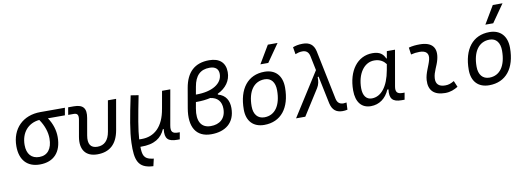

<svg xmlns="http://www.w3.org/2000/svg" viewBox="-72 -1268 5417 1970"><g transform="rotate(-10 2636.5 -283.0)"><path d="M251.5 9.8C396.5 9.8 479 -80.1 479 -236.8C479 -305.7 458 -376.5 413.6 -442.4H590.3L604 -519H348.1C165.5 -519 44.9 -398.4 44.9 -215.8C44.9 -72.3 120.1 9.8 251.5 9.8ZM323.2 -441.4C372.1 -371.6 393.6 -298.3 393.6 -236.8C393.6 -128.9 344.7 -66.9 258.8 -66.9C177.2 -66.9 130.4 -120.6 130.4 -213.9C130.4 -342.8 206.1 -430.2 323.2 -441.4Z M851.1 9.8C979.5 9.8 1056.6 -60.5 1081.5 -200.2L1137.2 -517.6H1051.8L996.1 -200.2C981 -111.8 936 -66.9 864.3 -66.9C793 -66.9 764.2 -111.8 779.8 -200.2L810.5 -376C828.1 -474.1 793.5 -517.6 696.3 -517.6H637.7L624.5 -440.9H682.1C720.7 -440.9 732.9 -421.4 724.6 -372.6L694.3 -200.2C671.4 -68.4 729.5 9.8 851.1 9.8Z M1394 229 1411.6 153.3 1391.6 150.4C1310.5 138.2 1298.3 93.8 1297.4 10.3H1301.8C1445.8 12.7 1518.1 -42 1555.7 -127.9H1564.5C1552.7 -26.9 1586.9 4.9 1683.6 4.9H1708.5L1721.2 -66.9H1703.6C1643.1 -66.9 1626 -89.8 1637.7 -154.8L1701.7 -517.1H1615.7L1583.5 -335.9V-336.9C1553.2 -149.4 1454.1 -65.9 1324.2 -66.4L1298.3 -66.9C1304.2 -166.5 1328.6 -301.8 1371.1 -514.6L1290.5 -527.3C1244.1 -308.6 1217.8 -165 1213.9 -44.9C1208.5 132.8 1234.9 219.2 1386.2 228.5Z M2037.1 9.8C2183.1 9.8 2286.1 -65.4 2286.1 -219.7C2286.1 -296.4 2253.9 -357.9 2173.3 -379.4V-387.7C2261.2 -429.7 2313 -500 2313 -589.4C2313 -687 2253.9 -742.2 2145.5 -742.2C1995.1 -742.2 1907.7 -661.1 1879.9 -499.5L1844.7 -295.9C1811 -101.6 1881.3 9.8 2037.1 9.8ZM2089.8 -358.4C2163.6 -349.1 2204.1 -302.7 2204.1 -227.1C2204.1 -123 2136.7 -73.2 2046.4 -73.7C1946.8 -73.7 1903.3 -147.9 1926.3 -277.8L1938 -343.3H1949.7C2001 -343.3 2047.9 -348.6 2089.8 -358.4ZM1951.2 -418.5 1965.3 -498C1984.9 -610.4 2039.1 -665.5 2137.2 -665.5C2196.8 -665.5 2229 -636.7 2229 -585.4C2229 -482.9 2119.6 -418.5 1957.5 -418.5Z M2588.9 9.8C2762.2 9.8 2864.7 -117.2 2864.7 -331.5C2864.7 -455.1 2797.4 -527.3 2683.6 -527.3C2510.7 -527.3 2408.2 -398.4 2408.2 -181.2C2408.2 -61 2475.6 9.8 2588.9 9.8ZM2604 -66.9C2534.7 -66.9 2493.2 -116.2 2493.2 -200.2C2493.2 -357.4 2560.1 -450.7 2672.4 -450.7C2740.2 -450.7 2779.3 -400.9 2779.3 -317.4C2779.3 -159.7 2713.9 -66.9 2604 -66.9ZM2656.7 -609.4H2738.8L2868.2 -794.9H2767.1Z M3405.3 9.8C3422.9 9.8 3438.5 7.8 3455.6 3.9L3459 -70.3C3440.4 -67.9 3430.7 -66.9 3427.2 -66.9C3389.6 -66.9 3364.7 -84 3355 -126.5L3249 -641.6C3232.9 -712.4 3189.5 -742.2 3121.1 -742.2C3073.7 -742.2 3043.9 -733.9 3017.1 -724.1L3029.3 -649.4C3053.7 -658.7 3074.2 -665.5 3104 -665.5C3139.6 -665.5 3166 -648.9 3176.3 -606L3208 -452.1L2920.9 0H3017.1L3187 -267.6C3208.5 -301.8 3213.9 -337.4 3212.9 -378.9L3222.7 -381.8L3282.7 -92.8C3299.3 -21 3339.4 9.8 3405.3 9.8Z M3944.8 -444.3H3939.5C3918.5 -492.2 3884.3 -522.5 3808.1 -522.5C3651.4 -522.5 3547.4 -385.3 3547.4 -179.2C3547.4 -59.1 3602.5 10.3 3699.7 10.3C3787.1 10.3 3856.4 -39.6 3894.5 -128.4H3906.2C3894 -32.7 3926.3 4.9 4020 4.9H4050.8L4063.5 -66.9H4041.5C3984.9 -66.9 3968.3 -91.3 3978 -147L4043 -517.6H3958ZM3813 -445.8C3875 -445.8 3911.6 -417.5 3934.6 -386.2L3923.8 -325.7C3894 -157.7 3819.3 -66.4 3723.1 -66.4C3666 -66.4 3632.3 -110.4 3632.3 -188C3632.3 -335 3705.1 -445.8 3813 -445.8Z M4581.1 -95.7C4544.4 -74.7 4522 -66.9 4486.8 -66.9C4421.9 -66.9 4389.6 -98.1 4393.6 -157.7C4397.9 -225.6 4436.5 -275.4 4453.1 -345.2C4482.4 -464.4 4428.2 -527.3 4301.8 -527.3C4263.2 -527.3 4224.6 -524.4 4186.5 -513.7L4196.8 -440.4C4226.6 -448.2 4256.3 -451.7 4286.1 -451.7C4356.4 -451.7 4385.7 -418.5 4369.6 -355C4354.5 -293.9 4313 -226.1 4308.6 -153.3C4301.8 -46.4 4358.9 9.8 4474.1 9.8C4529.3 9.8 4569.8 -8.3 4608.4 -31.2Z M4932.6 9.8C5106 9.8 5208.5 -117.2 5208.5 -331.5C5208.5 -455.1 5141.1 -527.3 5027.3 -527.3C4854.5 -527.3 4752 -398.4 4752 -181.2C4752 -61 4819.3 9.8 4932.6 9.8ZM4947.8 -66.9C4878.4 -66.9 4836.9 -116.2 4836.9 -200.2C4836.9 -357.4 4903.8 -450.7 5016.1 -450.7C5084 -450.7 5123 -400.9 5123 -317.4C5123 -159.7 5057.6 -66.9 4947.8 -66.9ZM5000.5 -609.4H5082.5L5211.9 -794.9H5110.8Z"/></g></svg>

Font: Cascadia Code SemiLight
Style: Italic
Weight: 350
Italic angle: -10°
Monospace: yes
Designer: Aaron Bell
Foundry: Saja Typeworks
Version: Version 2404.023